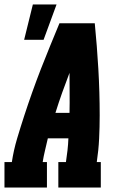

<svg xmlns="http://www.w3.org/2000/svg" viewBox="-30 -839 550 859"><path d="M-10 0V-114H23Q31 -167 46.5 -219Q62 -271 79 -323Q96 -375 114.5 -427Q133 -479 153 -530.5Q173 -582 194 -633Q215 -684 236 -735H394Q399 -684 403 -633Q407 -582 410 -530.5Q413 -479 414.5 -427Q416 -375 416 -323Q416 -271 413.5 -219Q411 -167 403 -114H421V0H231V-114H265Q269 -140 272 -166.5Q275 -193 276 -220H184Q178 -193 171.5 -166.5Q165 -140 161 -114H180V0ZM218 -334H281Q282 -379 281.5 -424Q281 -469 281 -513Q264 -469 248 -424Q232 -379 218 -334ZM78 -661 117 -819H223L165 -661Z"/></svg>

Font: Iosevka Curly Slab Heavy
Style: Italic
Weight: 900
Italic angle: -9°
Monospace: yes
Designer: Belleve Invis
Foundry: Belleve Invis
Version: Version 22.1.2; ttfautohint (v1.8.4)